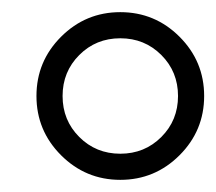

<svg xmlns="http://www.w3.org/2000/svg" viewBox="-20 -731 356 316"><path d="M245.5 -640.5Q218 -668 178 -668Q138 -668 110.5 -640.5Q83 -613 83 -573Q83 -533 110.5 -505.5Q138 -478 178 -478Q218 -478 245.5 -505.5Q273 -533 273 -573Q273 -613 245.5 -640.5ZM275.5 -475.5Q235 -435 178 -435Q121 -435 80.5 -475.5Q40 -516 40 -573Q40 -630 80.5 -670.5Q121 -711 178 -711Q235 -711 275.5 -670.5Q316 -630 316 -573Q316 -516 275.5 -475.5Z"/></svg>

Font: Crete Round
Style: Italic
Weight: 400
Designer: Veronika Burian
Foundry: TypeTogether
Version: Version 1.001; ttfautohint (v1.6)